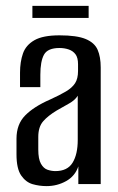

<svg xmlns="http://www.w3.org/2000/svg" viewBox="-20 -625 402 652"><path d="M138 7Q114 7 91 0.5Q68 -6 52 -29Q36 -52 36 -101V-154Q36 -203 65.5 -233Q95 -263 150 -287Q183 -302 204 -314.5Q225 -327 235 -342.5Q245 -358 245 -384V-407Q245 -429 236.5 -440.5Q228 -452 213.5 -457Q199 -462 182 -462Q142 -462 129.5 -439.5Q117 -417 117 -371V-329H48V-378Q48 -415 58 -443.5Q68 -472 97 -488.5Q126 -505 182 -505Q241 -505 271 -492.5Q301 -480 311.5 -456Q322 -432 322 -396V0H246V-60Q235 -27 204.5 -10Q174 7 138 7ZM168 -44Q209 -44 226.5 -72.5Q244 -101 244 -150V-300Q235 -285 214.5 -273.5Q194 -262 173 -250Q143 -232 126.5 -213Q110 -194 110 -160V-117Q110 -85 119 -69Q128 -53 141.5 -48.5Q155 -44 168 -44ZM90 -564V-605H281V-564Z"/></svg>

Font: Alumni Sans Medium
Style: Regular
Weight: 500
Designer: Robert E. Leuschke
Foundry: Robert E. Leuschke
Version: Version 1.018